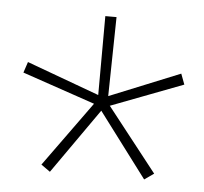

<svg xmlns="http://www.w3.org/2000/svg" viewBox="-38 -750 494 466"><g transform="rotate(5 209.0 -517.0)"><path d="M77.6 -338.4 191.9 -496.6 14.6 -557.1 23.4 -583.5 200.2 -518.6 200.7 -710.9H228L224.6 -518.1L396.5 -587.9L406.2 -562L230.5 -495.1L352.1 -340.3L329.1 -324.2L210.9 -481.4L99.6 -322.8Z"/></g></svg>

Font: Vazirmatn UI FD Thin
Style: Regular
Weight: 100
Designer: Saber Rastikerdar
Foundry: Saber Rastikerdar
Version: Version 33.003